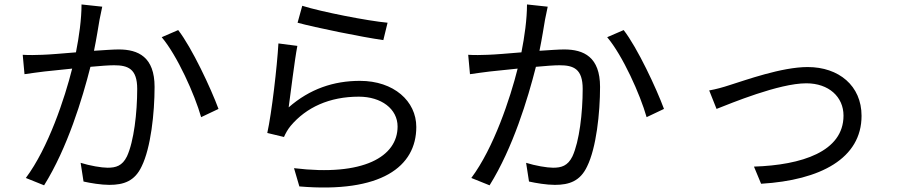

<svg xmlns="http://www.w3.org/2000/svg" viewBox="-20 -807 4040 862"><path d="M346 -787C346 -720 335 -643 321 -572C261 -567 203 -562 170 -561C139 -560 113 -559 82 -561L90 -474C116 -478 156 -483 179 -486C205 -489 253 -494 304 -499C271 -367 197 -143 96 -8L178 25C283 -143 350 -365 386 -507C429 -511 468 -514 492 -514C555 -514 596 -498 596 -408C596 -300 581 -172 550 -105C529 -62 500 -54 463 -54C436 -54 383 -63 342 -76L355 8C386 15 434 23 471 23C536 23 585 6 616 -60C657 -143 674 -299 674 -417C674 -551 601 -585 513 -585C489 -585 448 -582 402 -579C413 -632 422 -690 427 -719C431 -738 435 -759 439 -777ZM706 -640C776 -557 854 -383 883 -281L961 -318C927 -410 842 -592 780 -672Z M1316 -705C1392 -684 1607 -640 1701 -627L1720 -705C1632 -713 1422 -754 1337 -781ZM1315 -601 1230 -612C1224 -508 1200 -300 1180 -210L1255 -192C1262 -208 1271 -225 1285 -242C1355 -325 1459 -373 1591 -373C1692 -373 1765 -318 1765 -239C1765 -104 1612 -14 1300 -52L1324 30C1692 61 1849 -59 1849 -237C1849 -353 1748 -444 1596 -444C1478 -444 1371 -408 1276 -325C1285 -389 1302 -533 1315 -601Z M2346 -787C2346 -720 2335 -643 2321 -572C2261 -567 2203 -562 2170 -561C2139 -560 2113 -559 2082 -561L2090 -474C2116 -478 2156 -483 2179 -486C2205 -489 2253 -494 2304 -499C2271 -367 2197 -143 2096 -8L2178 25C2283 -143 2350 -365 2386 -507C2429 -511 2468 -514 2492 -514C2555 -514 2596 -498 2596 -408C2596 -300 2581 -172 2550 -105C2529 -62 2500 -54 2463 -54C2436 -54 2383 -63 2342 -76L2355 8C2386 15 2434 23 2471 23C2536 23 2585 6 2616 -60C2657 -143 2674 -299 2674 -417C2674 -551 2601 -585 2513 -585C2489 -585 2448 -582 2402 -579C2413 -632 2422 -690 2427 -719C2431 -738 2435 -759 2439 -777ZM2706 -640C2776 -557 2854 -383 2883 -281L2961 -318C2927 -410 2842 -592 2780 -672Z M3164 -401 3197 -318C3261 -343 3477 -433 3600 -433C3701 -433 3767 -372 3767 -288C3767 -126 3579 -66 3365 -59L3397 18C3664 2 3848 -96 3848 -287C3848 -422 3746 -506 3606 -506C3489 -506 3327 -447 3256 -425C3226 -415 3193 -406 3164 -401Z"/></svg>

Font: Noto Sans CJK TC Regular
Style: Regular
Weight: 400
Designer: Ryoko NISHIZUKA (kana & ideographs); Paul D. Hunt (Latin, Greek & Cyrillic); Wenlong ZHANG (bopomofo); Sandoll Communica
Foundry: Adobe Systems Incorporated
Version: Version 1.001;PS 1.001;hotconv 1.0.78;makeotf.lib2.5.61930